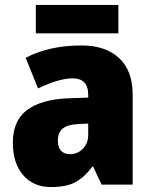

<svg xmlns="http://www.w3.org/2000/svg" viewBox="-20 -747 616 777"><path d="M310 -563Q407 -563 462 -512Q517 -461 517 -363V0H391L357 -73H354Q322 -30 285.5 -10Q249 10 186 10Q115 10 73.5 -38.5Q32 -87 32 -169Q32 -258 88.5 -301Q145 -344 252 -349L337 -352V-362Q337 -398 320.5 -414Q304 -430 275 -430Q245 -430 209 -419Q173 -408 134 -389L84 -513Q129 -537 185.5 -550Q242 -563 310 -563ZM299 -245Q253 -243 233.5 -226.5Q214 -210 214 -179Q214 -150 227.5 -136.5Q241 -123 263 -123Q294 -123 315.5 -145Q337 -167 337 -202V-247ZM459 -727V-612H125V-727Z"/></svg>

Font: Noto Sans Ethiopic SemiCondensed Black
Style: Regular
Weight: 900
Width: 4
Designer: Monotype Design Team
Foundry: Monotype Imaging Inc.
Version: Version 2.102; ttfautohint (v1.8.4.7-5d5b)